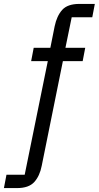

<svg xmlns="http://www.w3.org/2000/svg" viewBox="-95 -760 504 980"><path d="M226 -448 118 86Q108 138 80 169Q52 200 -8 200H-75L-62 132H31L149 -448H64L77 -516H162L184 -626Q195 -679 222.5 -709.5Q250 -740 310 -740H389L376 -672H271L239 -516H340L327 -448Z"/></svg>

Font: IBM Plex Sans Var
Style: Italic
Weight: 400
Italic angle: -11.31°
Designer: Mike Abbink, Paul van der Laan, Pieter van Rosmalen
Foundry: Bold Monday
Version: Version 1.001